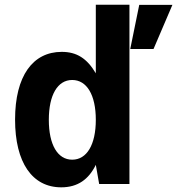

<svg xmlns="http://www.w3.org/2000/svg" viewBox="-20 -780 751 814"><path d="M239.7 14.2C309.6 14.2 356 -19.5 386.2 -81.1L400.4 0H528.8V-759.8H386.2V-469.2C348.6 -532.7 305.2 -560.1 241.7 -560.1C119.1 -560.1 43.9 -458 43.9 -272.9C43.9 -90.8 116.7 14.2 239.7 14.2ZM532.2 -572.3H630.9L710.9 -759.3H570.3ZM286.1 -103C224.1 -103 187 -166.5 187 -272C187 -377.4 224.1 -440.9 286.1 -440.9C348.1 -440.9 386.2 -377.4 386.2 -272C386.2 -166.5 348.1 -103 286.1 -103Z"/></svg>

Font: Hack
Style: Bold
Weight: 700
Monospace: yes
Designer: Christopher Simpkins
Foundry: Christopher Simpkins
Version: Version 2.010